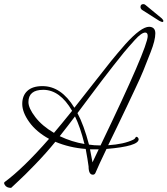

<svg xmlns="http://www.w3.org/2000/svg" viewBox="-95 -844 813 932"><path d="M-41 68Q-64 68 -72 53Q-75 48 -75 45Q-75 42 -73 40Q18 -27 143 -170Q81 -204 47 -251.5Q13 -299 13 -339.5Q13 -380 38 -403Q63 -426 111 -426Q202 -426 266 -321Q294 -356 355.5 -435Q417 -514 445 -548.5Q473 -583 514 -630Q590 -714 629 -714Q659 -713 659 -682Q659 -649 636.5 -591.5Q614 -534 600.5 -500.5Q587 -467 560.5 -411.5Q534 -356 519 -323.5Q504 -291 473 -227.5Q442 -164 430 -139Q507 -144 552 -166Q560 -170 562 -175Q564 -180 567.5 -180Q571 -180 574.5 -176Q578 -172 578 -168Q578 -134 422 -121Q383 -40 368 -4Q364 4 356 4Q335 4 335 -36Q331 -67 321 -121Q242 -127 173 -156V-155Q130 -102 76.5 -46.5Q23 9 -9 38ZM393 -138Q622 -614 622 -669Q622 -686 610 -686Q592 -686 559.5 -650Q527 -614 507 -590Q487 -566 454 -523.5Q421 -481 399.5 -453Q378 -425 339 -372.5Q300 -320 281 -295Q312 -237 337 -142Q361 -138 393 -138ZM255 -306Q196 -408 115 -408Q79 -408 61 -393Q43 -378 43 -348.5Q43 -319 76.5 -275.5Q110 -232 167 -199Q197 -234 255 -306ZM269 -279Q237 -236 195 -183Q254 -155 315 -145Q294 -229 269 -279ZM694 -737Q690 -737 678 -743L593 -797Q587 -803 587 -810Q587 -824 601 -824Q607 -824 611 -820L690 -755Q704 -741 694 -737ZM384 -119H342L354 -56Q366 -80 384 -119Z"/></svg>

Font: Mr De Haviland
Style: Regular
Weight: 400
Designer: Alejandro Paul
Foundry: Alejandro Paul
Version: Version 1.000